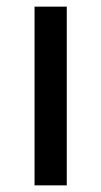

<svg xmlns="http://www.w3.org/2000/svg" viewBox="-20 -558 305 578"><path d="M181 0H84V-538H181Z"/></svg>

Font: Noto Sans Kayah Li Medium
Style: Regular
Weight: 500
Designer: Monotype Design Team, Sérgio Martins
Foundry: Monotype Imaging Inc.
Version: Version 2.002; ttfautohint (v1.8.4.7-5d5b)